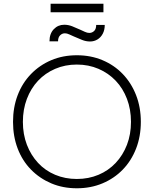

<svg xmlns="http://www.w3.org/2000/svg" viewBox="-20 -1002 827 1032"><path d="M50 -347Q50 -425 75 -490.5Q100 -556 146.5 -604Q193 -652 255.5 -678.5Q318 -705 393 -705Q468 -705 531 -678.5Q594 -652 640 -604Q686 -556 711.5 -490.5Q737 -425 737 -347Q737 -269 711.5 -203.5Q686 -138 640 -90.5Q594 -43 531 -16.5Q468 10 393 10Q318 10 255.5 -16.5Q193 -43 146.5 -90.5Q100 -138 75 -203.5Q50 -269 50 -347ZM684 -347Q684 -414 662.5 -470.5Q641 -527 602 -568Q563 -609 509.5 -632Q456 -655 393 -655Q330 -655 276.5 -632Q223 -609 184.5 -568Q146 -527 124.5 -470.5Q103 -414 103 -347Q103 -280 124.5 -224Q146 -168 184.5 -126.5Q223 -85 276.5 -62.5Q330 -40 393 -40Q456 -40 509.5 -62.5Q563 -85 602 -126.5Q641 -168 662.5 -224Q684 -280 684 -347ZM377 -806Q365 -811 352.5 -817Q340 -823 329 -823Q314 -823 303 -812Q292 -801 292 -780H246Q246 -821 269 -845Q292 -869 325 -869Q347 -869 367.5 -861Q388 -853 412 -842Q423 -837 436 -831Q449 -825 460 -825Q475 -825 486 -835.5Q497 -846 497 -868H543Q543 -841 532.5 -821Q522 -801 504 -790Q486 -779 464 -779Q442 -779 421 -787.5Q400 -796 377 -806ZM252 -936V-982H536V-936Z"/></svg>

Font: Mach ExtraLight
Style: Regular
Weight: 250
Version: Version 1.002